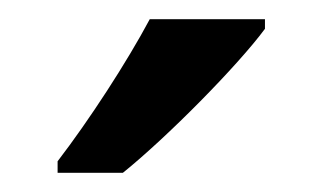

<svg xmlns="http://www.w3.org/2000/svg" viewBox="-20 -786 336 200"><path d="M256 -756V-766H136C112 -721 73 -661 40 -618V-606H108C154 -643 228 -718 256 -756Z"/></svg>

Font: Noto Sans Arabic SemCond Med
Style: Regular
Weight: 500
Width: 4
Designer: Monotype Design Team, Nadine Chahine, Nizar Qandah and Khaled Hosny
Foundry: Monotype Imaging Inc.
Version: Version 2.012